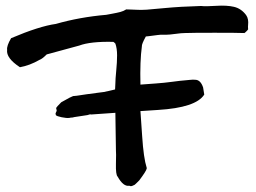

<svg xmlns="http://www.w3.org/2000/svg" viewBox="-20 -626 897 674"><path d="M299 -224Q298 -226 287 -222L241 -215Q235 -213 228 -213L223 -212Q213 -211 196 -214.5Q179 -218 176 -222L175 -228Q175 -229 177 -232.5Q179 -236 179 -238L177 -247Q179 -251 195 -267L224 -283Q238 -290 240 -289L250 -290Q261 -292 283.5 -295Q306 -298 324.5 -300.5Q343 -303 344 -303Q360 -306 384 -312L385 -333Q385 -347 388 -377.5Q391 -408 391 -432Q391 -456 385 -473Q380 -478 378 -479Q298 -481 258 -466L144 -435Q128 -419 119 -416Q84 -396 50 -390Q1 -422 5 -451Q3 -465 19 -492Q118 -534 176 -542Q260 -566 353 -574Q358 -575 374.5 -578Q391 -581 402.5 -584Q414 -587 423 -593Q426 -593 439.5 -592.5Q453 -592 465 -591.5Q477 -591 495 -592Q500 -592 556.5 -597.5Q613 -603 686 -605Q701 -603 738.5 -605.5Q776 -608 801.5 -602Q827 -596 844 -573Q849 -566 850.5 -557Q852 -548 851 -540Q850 -532 851 -523Q850 -521 845 -516Q840 -511 838 -510Q814 -511 733.5 -511Q653 -511 629 -510Q617 -510 595.5 -507Q574 -504 562 -504H543Q538 -504 533 -503L502 -499Q497 -498 492 -498Q477 -471 478 -463Q471 -412 473 -329L527 -333Q556 -335 585.5 -339Q615 -343 630 -344Q633 -344 645.5 -345.5Q658 -347 665 -346Q684 -346 693 -319L697 -294Q668 -248 534 -240L473 -236Q474 -226 479 -148.5Q484 -71 495 -37V-34Q493 -25 469 7Q466 10 460 16Q454 22 453 22.5Q452 23 445.5 26Q439 29 434 26Q413 30 393 -6Q386 -12 387 -51.5Q388 -91 387 -97Q387 -109 385 -230Z"/></svg>

Font: Excalifont
Style: Regular
Weight: 400
Designer: Your Own Font Foundry (Virgil); Ján Filípek / DizajnDesign (Excalifont, modifications)
Foundry: Your Own Font Foundry (Virgil); Ján Filípek / DizajnDesign (Excalifont, modifications)
Version: Version 1.000;Glyphs 3.2 (3227)